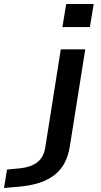

<svg xmlns="http://www.w3.org/2000/svg" viewBox="-160 -744 503 957"><path d="M151 -609 170 -724H307L288 -609ZM-140 193 -125 101 -61 95Q-9 90 23.5 66.5Q56 43 65 -5L143 -498H265L188 -14Q181 30 163.5 65Q146 100 115 125.5Q84 151 38 166.5Q-8 182 -71 187Z"/></svg>

Font: Nunito Sans 7pt Expanded SemiBold
Style: Italic
Weight: 600
Width: 7
Italic angle: -9°
Designer: Vernon Adams
Foundry: Vernon Adams
Version: Version 3.101;gftools[0.9.27]